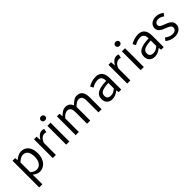

<svg xmlns="http://www.w3.org/2000/svg" viewBox="272 -2234 3924 3924"><g transform="rotate(-45 2234.0 -272.0)"><path d="M92 -543H167L175 -481H178Q215 -511 259 -534Q303 -557 351 -557Q403 -557 443.5 -537Q484 -517 511.5 -481Q539 -445 553 -394Q567 -343 567 -280Q567 -210 547.5 -155.5Q528 -101 495.5 -63.5Q463 -26 420.5 -6.5Q378 13 331 13Q294 13 256 -3.5Q218 -20 181 -50L183 45V229H92ZM316 -63Q350 -63 378.5 -78Q407 -93 428 -120.5Q449 -148 460.5 -188Q472 -228 472 -279Q472 -324 464 -361Q456 -398 439 -424.5Q422 -451 395 -465.5Q368 -480 329 -480Q294 -480 258.5 -461Q223 -442 183 -405V-120Q220 -88 254.5 -75.5Q289 -63 316 -63Z M712 -543H787L795 -444H798Q827 -496 866.5 -526.5Q906 -557 952 -557Q970 -557 983.5 -554.5Q997 -552 1010 -545L993 -465Q979 -470 968 -472Q957 -474 940 -474Q923 -474 904.5 -467.5Q886 -461 868 -446.5Q850 -432 833 -408Q816 -384 803 -349V0H712Z M1100 -543H1191V0H1100ZM1146 -655Q1119 -655 1101 -671.5Q1083 -688 1083 -714Q1083 -742 1101 -757.5Q1119 -773 1146 -773Q1173 -773 1191 -757.5Q1209 -742 1209 -714Q1209 -688 1191 -671.5Q1173 -655 1146 -655Z M1375 -543H1450L1458 -464H1461Q1496 -503 1538.5 -530Q1581 -557 1630 -557Q1693 -557 1728 -529Q1763 -501 1780 -453Q1822 -499 1865.5 -528Q1909 -557 1959 -557Q2044 -557 2084 -503Q2124 -449 2124 -344V0H2033V-332Q2033 -409 2008.5 -443Q1984 -477 1932 -477Q1871 -477 1795 -394V0H1704V-332Q1704 -409 1679.5 -443Q1655 -477 1603 -477Q1540 -477 1466 -394V0H1375Z M2425 13Q2391 13 2362 2Q2333 -9 2312 -29.5Q2291 -50 2279 -79.5Q2267 -109 2267 -146Q2267 -251 2353.5 -296.5Q2440 -342 2601 -344Q2601 -370 2596 -395Q2591 -420 2578.5 -439Q2566 -458 2544 -469.5Q2522 -481 2489 -481Q2441 -481 2397 -465.5Q2353 -450 2321 -428L2285 -493Q2323 -517 2380.5 -537Q2438 -557 2504 -557Q2553 -557 2589 -541Q2625 -525 2647.5 -495.5Q2670 -466 2681 -425Q2692 -384 2692 -334V0H2617L2609 -58H2606Q2567 -26 2521.5 -6.5Q2476 13 2425 13ZM2451 -60Q2491 -60 2526 -74Q2561 -88 2601 -123V-284Q2529 -279 2481.5 -269.5Q2434 -260 2406 -244Q2378 -228 2367 -205.5Q2356 -183 2356 -152Q2356 -105 2383 -82.5Q2410 -60 2451 -60Z M2865 -543H2940L2948 -444H2951Q2980 -496 3019.5 -526.5Q3059 -557 3105 -557Q3123 -557 3136.5 -554.5Q3150 -552 3163 -545L3146 -465Q3132 -470 3121 -472Q3110 -474 3093 -474Q3076 -474 3057.5 -467.5Q3039 -461 3021 -446.5Q3003 -432 2986 -408Q2969 -384 2956 -349V0H2865Z M3253 -543H3344V0H3253ZM3299 -655Q3272 -655 3254 -671.5Q3236 -688 3236 -714Q3236 -742 3254 -757.5Q3272 -773 3299 -773Q3326 -773 3344 -757.5Q3362 -742 3362 -714Q3362 -688 3344 -671.5Q3326 -655 3299 -655Z M3652 13Q3618 13 3589 2Q3560 -9 3539 -29.5Q3518 -50 3506 -79.5Q3494 -109 3494 -146Q3494 -251 3580.5 -296.5Q3667 -342 3828 -344Q3828 -370 3823 -395Q3818 -420 3805.5 -439Q3793 -458 3771 -469.5Q3749 -481 3716 -481Q3668 -481 3624 -465.5Q3580 -450 3548 -428L3512 -493Q3550 -517 3607.5 -537Q3665 -557 3731 -557Q3780 -557 3816 -541Q3852 -525 3874.5 -495.5Q3897 -466 3908 -425Q3919 -384 3919 -334V0H3844L3836 -58H3833Q3794 -26 3748.5 -6.5Q3703 13 3652 13ZM3678 -60Q3718 -60 3753 -74Q3788 -88 3828 -123V-284Q3756 -279 3708.5 -269.5Q3661 -260 3633 -244Q3605 -228 3594 -205.5Q3583 -183 3583 -152Q3583 -105 3610 -82.5Q3637 -60 3678 -60Z M4234 13Q4176 13 4123 -8.5Q4070 -30 4031 -62L4076 -122Q4111 -93 4149.5 -75.5Q4188 -58 4237 -58Q4291 -58 4317.5 -83Q4344 -108 4344 -143Q4344 -164 4333 -179Q4322 -194 4304.5 -206Q4287 -218 4264.5 -227.5Q4242 -237 4220 -246Q4191 -256 4162.5 -269Q4134 -282 4110.5 -300.5Q4087 -319 4072.5 -343.5Q4058 -368 4058 -403Q4058 -435 4070.5 -463Q4083 -491 4107 -512Q4131 -533 4166 -545Q4201 -557 4245 -557Q4296 -557 4339 -539Q4382 -521 4414 -496L4370 -437Q4341 -458 4311.5 -471.5Q4282 -485 4245 -485Q4194 -485 4170 -462Q4146 -439 4146 -407Q4146 -387 4156 -373.5Q4166 -360 4183 -349.5Q4200 -339 4221.5 -330.5Q4243 -322 4266 -313Q4296 -302 4325.5 -289Q4355 -276 4378.5 -257.5Q4402 -239 4417 -213Q4432 -187 4432 -148Q4432 -115 4419 -85.5Q4406 -56 4381 -34.5Q4356 -13 4319 0Q4282 13 4234 13Z"/></g></svg>

Font: SpoqaHanSansJP-Regular
Style: Regular
Weight: 400
Designer: [Source Han Sans]
Ryoko NISHIZUKA  (kana & ideographs); Paul D. Hunt (Latin, Greek & Cyrillic); Wenlong ZHANG  (bopomofo
Foundry: Spoqa (http://bi.spoqa.com)
Version: Version 1.002.20150607